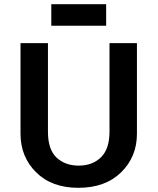

<svg xmlns="http://www.w3.org/2000/svg" viewBox="-20 -886 753 917"><path d="M225 -866H487V-763H225ZM209 -680V-257Q209 -172 250 -133.5Q291 -95 356 -95Q422 -95 462.5 -135Q503 -175 503 -257V-680H634V-247Q634 -137 558.5 -63Q483 11 354 11Q227 11 152.5 -63Q78 -137 78 -247V-680Z"/></svg>

Font: Palanquin Dark
Style: Regular
Weight: 400
Designer: Pria Ravichandran
Version: Version 1.000